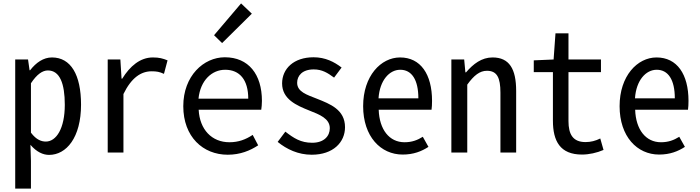

<svg xmlns="http://www.w3.org/2000/svg" viewBox="-20 -892 4094 1123"><path d="M69 211H161V49L158 -45C194 -3 232 14 267 14C368 14 454 -87 454 -280C454 -455 394 -556 284 -556C234 -556 191 -526 156 -481H153L144 -544H69ZM248 -64C224 -64 193 -73 161 -116V-405C196 -458 229 -480 260 -480C330 -480 359 -403 359 -279C359 -140 309 -64 248 -64Z M610 0H702V-342C749 -438 805 -475 867 -475C896 -475 913 -472 939 -460L960 -539C932 -550 912 -556 874 -556C800 -556 740 -505 695 -432H691L684 -544H610Z M1312 13C1385 13 1443 -11 1490 -42L1458 -103C1417 -76 1375 -60 1322 -60C1219 -60 1148 -134 1142 -250H1508C1510 -264 1512 -282 1512 -302C1512 -457 1434 -557 1295 -557C1171 -557 1052 -448 1052 -271C1052 -92 1167 13 1312 13ZM1141 -315C1152 -423 1220 -484 1297 -484C1382 -484 1432 -425 1432 -315ZM1279 -640 1453 -812 1390 -872 1232 -686Z M1803 13C1929 13 1998 -60 1998 -148C1998 -251 1910 -284 1835 -314C1774 -338 1718 -355 1718 -408C1718 -449 1748 -486 1815 -486C1864 -486 1896 -466 1934 -438L1978 -497C1935 -530 1883 -557 1814 -557C1698 -557 1630 -490 1630 -404C1630 -311 1716 -275 1788 -246C1849 -222 1909 -199 1909 -142C1909 -96 1875 -57 1806 -57C1739 -57 1698 -84 1649 -122L1604 -62C1657 -19 1724 13 1803 13Z M2335 12C2399 12 2446 -7 2486 -33L2453 -92C2421 -72 2389 -60 2346 -60C2257 -60 2199 -134 2195 -250H2504C2506 -263 2507 -283 2507 -302C2507 -458 2440 -556 2320 -556C2208 -556 2104 -448 2104 -271C2104 -93 2207 12 2335 12ZM2194 -317C2201 -423 2258 -484 2321 -484C2388 -484 2427 -426 2427 -317Z M2620 0H2713V-397C2752 -451 2786 -478 2828 -478C2887 -478 2907 -438 2907 -350V0H2999V-360C2999 -489 2959 -556 2861 -556C2797 -556 2748 -518 2706 -469H2702L2695 -544H2620Z M3384 12C3425 12 3471 2 3510 -15L3491 -82C3463 -68 3435 -61 3405 -61C3331 -61 3305 -106 3305 -184V-470H3495V-544H3305V-697H3229L3218 -544L3102 -539V-470H3214V-186C3214 -67 3256 12 3384 12Z M3835 12C3899 12 3946 -7 3986 -33L3953 -92C3921 -72 3889 -60 3846 -60C3757 -60 3699 -134 3695 -250H4004C4006 -263 4007 -283 4007 -302C4007 -458 3940 -556 3820 -556C3708 -556 3604 -448 3604 -271C3604 -93 3707 12 3835 12ZM3694 -317C3701 -423 3758 -484 3821 -484C3888 -484 3927 -426 3927 -317Z"/></svg>

Font: Noto Sans Mono CJK HK
Style: Regular
Weight: 400
Designer: Ryoko NISHIZUKA 西塚涼子 (kana, bopomofo & ideographs); Paul D. Hunt (Latin, Greek & Cyrillic); Sandoll Communications 산돌커뮤니
Foundry: Adobe
Version: Version 2.004;hotconv 1.0.118;makeotfexe 2.5.65603